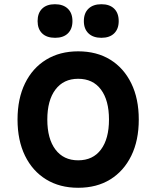

<svg xmlns="http://www.w3.org/2000/svg" viewBox="-20 -871 740 909"><path d="M350 18Q263 18 198.5 -21.5Q134 -61 98.5 -133.5Q63 -206 63 -305Q63 -404 98.5 -476.5Q134 -549 198.5 -588.5Q263 -628 350 -628Q438 -628 502 -588.5Q566 -549 601.5 -476.5Q637 -404 637 -305Q637 -206 601.5 -133.5Q566 -61 502 -21.5Q438 18 350 18ZM350 -112Q420 -112 458 -163Q496 -214 496 -305Q496 -396 458 -447Q420 -498 350 -498Q281 -498 242.5 -447Q204 -396 204 -305Q204 -214 242.5 -163Q281 -112 350 -112ZM241 -692Q201 -692 179.5 -713Q158 -734 158 -771Q158 -809 179.5 -830Q201 -851 240 -851Q279 -851 301 -830Q323 -809 323 -771Q323 -734 301.5 -713Q280 -692 241 -692ZM460 -692Q421 -692 399 -713Q377 -734 377 -771Q377 -809 399 -830Q421 -851 460 -851Q499 -851 520.5 -830Q542 -809 542 -771Q542 -734 520.5 -713Q499 -692 460 -692Z"/></svg>

Font: Martian Mono SemiExpanded SemiBold
Style: Regular
Weight: 600
Monospace: yes
Version: Version 0.930